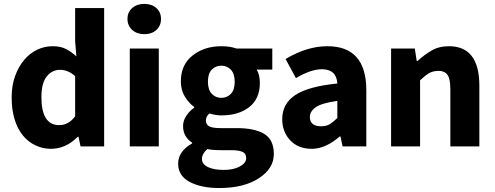

<svg xmlns="http://www.w3.org/2000/svg" viewBox="-20 -742 2509 973"><path d="M189.9 -250Q189.9 -107.9 279.8 -107.9Q328.1 -107.9 360.8 -152.8V-356Q325.2 -388.2 284.4 -388.2Q243.7 -388.2 216.8 -354.5Q189.9 -320.8 189.9 -250ZM374 -48.8Q313.5 12.2 237.3 12.2Q196.3 12.2 158.7 -5.9Q121.1 -23.9 94.5 -57.4Q67.9 -90.8 53.5 -138.9Q39.1 -187 39.1 -248Q39.1 -309.1 56.6 -356.9Q74.2 -404.8 102.5 -438.5Q130.9 -472.2 168.5 -490Q206.1 -507.8 246.6 -507.8Q287.1 -507.8 314 -493.9Q340.8 -480 367.2 -456.1L360.8 -532.2V-701.2H507.8V0H388.2L377.9 -48.8Z M637.7 -496.1H784.7V0H637.7ZM772.5 -590.3Q749 -568.8 711.4 -568.8Q673.8 -568.8 649.9 -590.3Q626 -611.8 626 -646Q626 -680.2 649.9 -701.2Q673.8 -722.2 711.4 -722.2Q749 -722.2 772.5 -701.2Q795.9 -680.2 795.9 -646Q795.9 -611.8 772.5 -590.3Z M1053.2 -266.6Q1072.8 -246.1 1101.8 -246.1Q1130.9 -246.1 1150.1 -266.6Q1169.4 -287.1 1169.4 -327.6Q1169.4 -368.2 1150.1 -388.7Q1130.9 -409.2 1101.8 -409.2Q1072.8 -409.2 1053.2 -389.2Q1033.7 -369.1 1033.7 -328.1Q1033.7 -287.1 1053.2 -266.6ZM1098.6 -92.8H1178.7Q1270.5 -92.8 1319.1 -63.5Q1367.7 -34.2 1367.7 38.8Q1367.7 111.8 1291.7 161.4Q1215.8 210.9 1090.8 210.9Q1000.5 210.9 941.7 180.2Q882.8 149.4 882.8 87.2Q882.8 24.9 953.6 -15.1V-19Q907.7 -49.3 907.7 -103Q907.7 -129.9 923.6 -154.5Q939.5 -179.2 963.9 -195.8V-200.2Q938 -218.3 917.2 -251.7Q896.5 -285.2 896.5 -329.6Q896.5 -414.1 956.1 -460.9Q1015.6 -507.8 1101.6 -507.8Q1145.5 -507.8 1178.7 -496.1H1359.9V-389.2H1280.8Q1296.9 -362.8 1296.9 -321.8Q1296.9 -241.2 1242.9 -199.2Q1189 -157.2 1101.6 -157.2Q1072.8 -157.2 1041.5 -167Q1023.4 -152.3 1023.4 -131.6Q1023.4 -110.8 1040 -101.8Q1056.6 -92.8 1098.6 -92.8ZM1100.6 19Q1054.2 19 1030.8 13.2Q1003.4 37.1 1003.4 63.5Q1003.4 89.8 1033.4 104.5Q1063.5 119.1 1113.5 119.1Q1163.6 119.1 1195.6 101.6Q1227.5 84 1227.5 59.6Q1227.5 35.2 1208 27.1Q1188.5 19 1151.9 19Z M1550.3 -148.9Q1550.8 -102.1 1607.4 -102.1Q1633.8 -102.1 1651.6 -113Q1669.4 -124 1689.5 -144V-231Q1610.4 -219.7 1580.3 -198.7Q1550.3 -177.7 1550.3 -148.9ZM1410.2 -138.2Q1410.2 -216.3 1476.3 -260.3Q1542.5 -304.2 1689.5 -318.8Q1685.1 -391.1 1611.3 -391.1Q1555.7 -391.1 1479.5 -346.2L1427.2 -442.9Q1535.2 -507.8 1639.2 -507.8Q1836.4 -507.8 1836.4 -284.2V0H1716.3L1705.1 -50.8H1702.1Q1629.4 12.2 1560.3 12.2Q1491.2 12.2 1450.7 -31Q1410.2 -74.2 1410.2 -138.2Z M2254.9 -507.8Q2409.2 -507.8 2409.2 -308.1V0H2262.2V-289.1Q2262.2 -343.3 2247.6 -363Q2232.9 -382.8 2203.1 -382.8Q2173.3 -382.8 2153.1 -370.4Q2132.8 -357.9 2108.9 -335V0H1961.9V-496.1H2082L2091.8 -433.1H2096.2Q2128.4 -462.9 2166.3 -485.4Q2204.1 -507.8 2254.9 -507.8Z"/></svg>

Font: SourceSansPro-Bold
Style: Bold
Weight: 700
Designer: Paul D. Hunt
Foundry: Adobe Systems Incorporated
Version: Version 1.050;PS Version 1.000;hotconv 1.0.70;makeotf.lib2.5